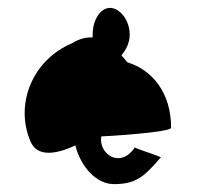

<svg xmlns="http://www.w3.org/2000/svg" viewBox="-20 -776 552 487"><path d="M57 -418C74 -377 121 -384 171 -407C186 -350 226 -309 269 -309C325 -309 346 -328 387 -376C399 -376 329 -397 322 -402C284 -346 229 -387 237 -430C245 -430 414 -440 414 -452C414 -539 368 -598 303 -618C297 -625 293 -630 288 -636C299 -648 309 -667 309 -688C309 -726 283 -756 259 -756C235 -756 215 -726 215 -688V-681C197 -682 180 -677 162 -666C63 -624 17 -513 57 -418ZM322 -402C321 -403 322 -403 323 -403C323 -403 322 -402 322 -402Z"/></svg>

Font: Ampere
Style: SuCnd
Weight: 400
Version: Version 1